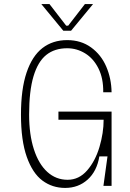

<svg xmlns="http://www.w3.org/2000/svg" viewBox="-20 -913 640 943"><path d="M489 -325H267V-365H528V0H488L508 -145H468Q456 -72 410.5 -31Q365 10 300 10Q237 10 188.5 -26Q140 -62 111.5 -142.5Q83 -223 83 -350Q83 -475 110.5 -556.5Q138 -638 188.5 -677Q239 -716 310 -716Q378 -716 427.5 -680Q477 -644 502 -585.5Q527 -527 528 -460H487Q488 -528 463.5 -577Q439 -626 398 -651Q357 -676 310 -676Q248 -676 207 -643Q166 -610 144.5 -538Q123 -466 123 -350Q123 -252 146.5 -179.5Q170 -107 212.5 -68.5Q255 -30 312 -30Q368 -30 408 -76Q448 -122 468.5 -191Q489 -260 489 -325ZM305 -787H315L397 -893H437L329 -762H291L183 -893H223Z"/></svg>

Font: Fliege Mono Thin
Style: Regular
Weight: 100
Version: Version 0.020;Glyphs 3.3 (3306)